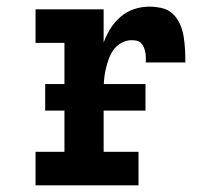

<svg xmlns="http://www.w3.org/2000/svg" viewBox="-20 -558 640 578"><path d="M87 0V-101H174V-429H87V-530H292V-430Q300 -452 312.5 -472Q325 -492 343 -507.5Q361 -523 383.5 -530.5Q406 -538 429 -538Q449 -538 468 -533.5Q487 -529 501 -515.5Q515 -502 522.5 -484Q530 -466 533 -447Q536 -428 537 -408.5Q538 -389 538 -370H419Q419 -378 419 -385.5Q419 -393 417.5 -400.5Q416 -408 413 -415.5Q410 -423 404.5 -428.5Q399 -434 391.5 -435.5Q384 -437 376 -437Q360 -437 345 -428.5Q330 -420 321 -407Q312 -394 306.5 -378Q301 -362 297.5 -346Q294 -330 293 -313.5Q292 -297 292 -281V-101H397V0ZM116 -225V-305H418V-225Z"/></svg>

Font: Iosevka Curly Slab Extended
Style: Bold
Weight: 700
Width: 7
Monospace: yes
Designer: Belleve Invis
Foundry: Belleve Invis
Version: Version 11.1.0; ttfautohint (v1.8.3)